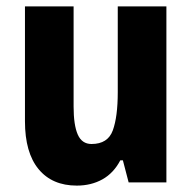

<svg xmlns="http://www.w3.org/2000/svg" viewBox="-20 -570 599 600"><path d="M500 -550V0H382L364 -69H356Q335 -29 300 -9.5Q265 10 220 10Q143 10 100.5 -41.5Q58 -93 58 -191V-550H210V-237Q210 -179 223 -149.5Q236 -120 266 -120Q317 -120 332.5 -162.5Q348 -205 348 -282V-550Z"/></svg>

Font: Noto Sans Ethiopic Condensed ExtraBold
Style: Regular
Weight: 800
Width: 3
Designer: Monotype Design Team
Foundry: Monotype Imaging Inc.
Version: Version 2.102; ttfautohint (v1.8.4.7-5d5b)